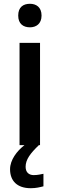

<svg xmlns="http://www.w3.org/2000/svg" viewBox="-20 -765 314 1012"><path d="M138 -745C103 -745 76 -728 76 -683C76 -639 103 -621 138 -621C170 -621 199 -639 199 -683C199 -728 170 -745 138 -745ZM115 114C115 76 140 43 185 0H191V-539H83V0H109C69 31 33 78 33 127C33 188 70 227 142 227C170 227 189 222 209 217V151C197 153 180 158 158 158C132 158 115 143 115 114Z"/></svg>

Font: Noto Sans Lisu Medium
Style: Regular
Weight: 500
Designer: Monotype Design Team. David Williams.
Foundry: Monotype Imaging Inc.
Version: Version 2.102